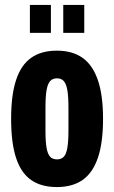

<svg xmlns="http://www.w3.org/2000/svg" viewBox="-20 -745 461 777"><path d="M210 12Q147 12 106 -16.5Q65 -45 45 -106Q25 -167 25 -264Q25 -360 45 -421Q65 -482 106 -511Q147 -540 210 -540Q273 -540 314 -511Q355 -482 376 -421Q397 -360 397 -264Q397 -167 376 -106Q355 -45 314 -16.5Q273 12 210 12ZM211 -100Q228 -100 238 -110.5Q248 -121 252.5 -146.5Q257 -172 257 -217V-309Q257 -355 252.5 -380.5Q248 -406 238 -417Q228 -428 211 -428Q193 -428 183 -417Q173 -406 168.5 -380.5Q164 -355 164 -309V-217Q164 -172 168.5 -146.5Q173 -121 183 -110.5Q193 -100 211 -100ZM101 -612V-725H186V-612ZM236 -612V-725H321V-612Z"/></svg>

Font: Archivo ExtraCondensed ExtraBold
Style: Regular
Weight: 800
Width: 2
Designer: Hector Gatti
Foundry: Omnibus-Type
Version: Version 2.001